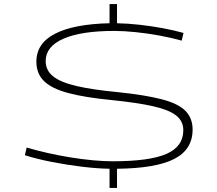

<svg xmlns="http://www.w3.org/2000/svg" viewBox="-20 -825 1075 950"><path d="M522 105V10Q461 9 386.5 0Q312 -9 237.5 -23.5Q163 -38 103 -57L112 -95Q159 -81 214 -68.5Q269 -56 327 -46.5Q385 -37 439 -32Q493 -27 537 -27Q720 -27 803.5 -63.5Q887 -100 887 -181Q887 -226 851 -254Q815 -282 737 -299.5Q659 -317 531 -330Q398 -343 316.5 -365Q235 -387 197.5 -424Q160 -461 160 -520Q160 -611 253 -658.5Q346 -706 522 -710V-805H559V-710Q612 -709 670.5 -702.5Q729 -696 785.5 -685.5Q842 -675 888 -662L879 -624Q829 -638 769.5 -649Q710 -660 651 -666Q592 -672 546 -672Q382 -672 294 -633.5Q206 -595 206 -523Q206 -477 242.5 -447.5Q279 -418 358 -399.5Q437 -381 564 -369Q698 -355 779.5 -334Q861 -313 897 -277Q933 -241 933 -184Q933 -85 842 -38.5Q751 8 559 10V105Z"/></svg>

Font: Georama ExtraExtended ExtraLight
Style: Regular
Weight: 200
Width: 8
Designer: Jean-Baptiste Levee
Foundry: Production Type
Version: Version 1.000